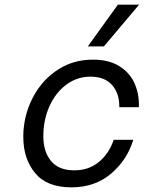

<svg xmlns="http://www.w3.org/2000/svg" viewBox="-20 -797 617 824"><path d="M80 -209Q80 -236 82 -249Q90 -325 128.5 -392Q167 -459 231.5 -500Q296 -541 379 -541Q448 -541 493 -512.5Q538 -484 558 -438Q578 -392 576 -337H492Q493 -395 461.5 -431.5Q430 -468 368 -468Q311 -468 265 -434Q219 -400 192.5 -341.5Q166 -283 166 -212Q166 -146 199 -106Q232 -66 299 -66Q361 -66 404.5 -102Q448 -138 468 -197H552Q526 -111 457 -52Q388 7 286 7Q181 7 130.5 -54.5Q80 -116 80 -209ZM357 -598 486 -777H577L426 -598Z"/></svg>

Font: Be Vietnam
Style: Italic
Weight: 400
Italic angle: -9.33299°
Designer: Gabriel Lam
Foundry: TypeRant
Version: Version 3.000